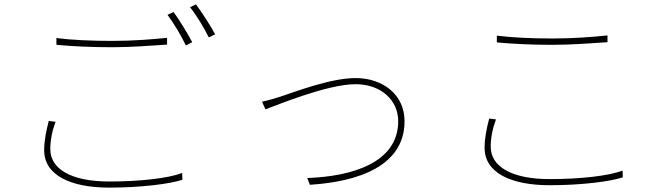

<svg xmlns="http://www.w3.org/2000/svg" viewBox="-20 -840 3040 878"><path d="M238 -666V-635C314 -628 398 -624 494 -624C583 -624 678 -632 744 -636V-667C676 -660 588 -653 494 -653C399 -653 308 -657 238 -666ZM234 -283 203 -287C192 -244 182 -199 182 -153C182 -39 302 18 480 18C624 18 758 1 814 -18L813 -49C751 -25 621 -10 480 -10C304 -10 210 -68 210 -158C210 -198 218 -240 234 -283ZM774 -785 746 -772C774 -735 811 -673 830 -632L859 -647C836 -691 799 -750 774 -785ZM876 -820 849 -807C879 -770 912 -714 935 -669L964 -683C943 -722 903 -784 876 -820Z M1178 -375 1194 -340C1236 -355 1475 -455 1606 -455C1723 -455 1801 -381 1801 -286C1801 -96 1590 -33 1385 -26L1397 5C1619 -9 1830 -81 1830 -286C1830 -407 1731 -483 1606 -483C1492 -483 1332 -421 1259 -397C1226 -387 1207 -381 1178 -375Z M2252 -677V-646C2328 -639 2412 -635 2508 -635C2597 -635 2692 -643 2758 -647V-678C2690 -671 2602 -664 2508 -664C2413 -664 2322 -668 2252 -677ZM2248 -294 2217 -298C2206 -255 2196 -210 2196 -164C2196 -50 2316 7 2494 7C2638 7 2772 -10 2828 -29L2827 -60C2765 -36 2635 -21 2494 -21C2318 -21 2224 -79 2224 -169C2224 -209 2232 -251 2248 -294Z"/></svg>

Font: Harano Aji Gothic ExtraLight
Style: Regular
Weight: 250
Foundry: Masamichi Hosoda
Version: HaranoAjiGothic-ExtraLight version 20230610;ttx 4.39.4